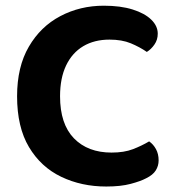

<svg xmlns="http://www.w3.org/2000/svg" viewBox="-20 -644 616 680"><path d="M538.7 -524.7Q538.7 -503.1 527 -486.3Q515.3 -469.4 500 -460.1Q475 -477.4 443.4 -490.6Q411.8 -503.7 367.9 -503.7Q314 -503.7 274.7 -480.3Q235.5 -456.9 214.1 -412.1Q192.7 -367.2 192.7 -303Q192.7 -204.9 241.8 -154.2Q291 -103.6 375.2 -103.6Q419.4 -103.6 450.9 -115.7Q482.4 -127.9 508.2 -143.3Q523.1 -133 532.5 -115.7Q541.8 -98.5 541.8 -75.9Q541.8 -56.7 531.7 -40.5Q521.6 -24.2 497.2 -12.4Q477.8 -2.1 442.8 7.2Q407.7 16.6 356.4 16.6Q268.4 16.6 196.7 -17.9Q124.9 -52.3 82.7 -123Q40.5 -193.7 40.5 -303Q40.5 -407.3 82.1 -478.6Q123.6 -550 193.7 -586.9Q263.7 -623.8 347.7 -623.8Q407 -623.8 449.7 -610.4Q492.4 -597 515.5 -574.6Q538.7 -552.2 538.7 -524.7Z"/></svg>

Font: Baloo Bhaina 2
Style: Regular
Weight: 400
Designer: Yesha Goshar, Manish Minz, Shuchita Grover and Ek Type
Foundry: Ek Type
Version: Version 1.700